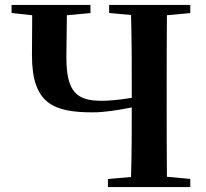

<svg xmlns="http://www.w3.org/2000/svg" viewBox="-20 -761 839 781"><path d="M512 0H754V-33L659 -42C658 -143 658 -245 658 -346V-394C658 -497 658 -599 659 -699L754 -708V-741H424V-708L513 -700C516 -598 516 -496 516 -394V-363C467 -355 424 -351 394 -351C292 -351 250 -386 250 -529L252 -699L348 -708V-741H27V-708L111 -699L110 -536C110 -339 198 -304 357 -304C405 -304 461 -313 516 -324C516 -230 516 -135 513 -41L419 -33V0Z"/></svg>

Font: Noto Serif KR
Style: Bold
Weight: 700
Designer: Ryoko NISHIZUKA 西塚涼子 (kana & ideographs); Frank Grießhammer (Latin, Greek & Cyrillic); Wenlong ZHANG 张文龙 (bopomofo); San
Foundry: Adobe
Version: Version 2.001;hotconv 1.1.0;makeotfexe 2.6.0